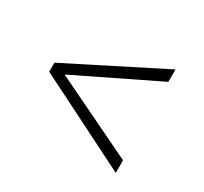

<svg xmlns="http://www.w3.org/2000/svg" viewBox="-113 -701 891 839"><g transform="rotate(30 332.0 -282.0)"><path d="M553 -21 80 -258.5V-304L553 -543V-480.5L144.5 -281.5L553 -84.5Z"/></g></svg>

Font: Merriweather 72pt Light
Style: Regular
Weight: 300
Version: Version 2.100